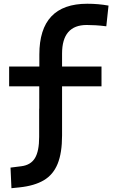

<svg xmlns="http://www.w3.org/2000/svg" viewBox="-20 -762 626 1015"><path d="M40.5 232.9 35.6 124 93.3 116.7Q142.6 110.4 164.8 73.7Q187 37.1 187 -38.1V-187.5H187.5V-305.7H28.3V-410.2H188V-473.6Q188 -742.2 441.4 -742.2Q500 -742.2 553.7 -732.4L542 -623Q510.3 -627 485.8 -628.4Q461.4 -629.9 438.5 -629.9Q308.1 -629.9 308.1 -478.5V-410.2H516.6V-305.7H308.1V-45.9Q308.1 46.4 284.7 104Q261.2 161.6 211.7 190.9Q162.1 220.2 83.5 228.5Z"/></svg>

Font: Cascadia Code SemiBold
Style: Regular
Weight: 600
Monospace: yes
Designer: Aaron Bell
Foundry: Saja Typeworks
Version: Version 2404.023; ttfautohint (v1.8.4)